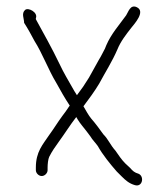

<svg xmlns="http://www.w3.org/2000/svg" viewBox="-20 -535 507 589"><path d="M108 5C117.2 5 126 -3.8 126 -13V-21C126 -30.8 127.5 -46.9 131 -54C138.9 -69.9 149.6 -85.4 161 -101C179.6 -126.3 194.6 -151.1 214 -176C215.3 -174 216.7 -171.7 218 -169C227.3 -153.9 234.9 -146.4 245 -133L257 -117C264.2 -105 272.2 -98 280 -87C294.9 -60.2 318.2 -31.6 338 -9L353 6C365.5 18.5 376.4 28 394 33C417.5 39.7 423.5 5.9 405 -2C392.5 -5.6 387.5 -10.3 379 -20L364 -34C353.1 -44.9 343.7 -59 334 -73C318.6 -89.9 312.3 -107.7 297 -123C285.5 -139.1 272.8 -156.4 260 -171C251.5 -181.2 243.7 -195.8 236 -209C253.4 -232.2 269.4 -253.7 284 -278C302.5 -312.6 324.6 -347.1 340 -383C350.2 -408.5 367.5 -430.1 383 -450C391.4 -460.8 427.9 -499.9 399.5 -513C379.5 -522.3 373.7 -498 367 -488C346 -458.7 321.3 -431.6 306 -396L302 -386C293.6 -370.8 293.1 -367.4 283 -351C272.2 -332.1 263.8 -315.9 253 -297L235 -269C229 -261 222.7 -252.3 216 -243C210.7 -251 205.7 -259.3 201 -268L183 -299.5C176.3 -311.2 169.3 -324.7 162 -340C139.3 -387.5 113.5 -432.9 90 -476V-479C97.5 -496.6 66.8 -513.3 57 -504.5C44.9 -493.6 54 -478.6 54 -465C66.3 -445.9 75.3 -429 86 -409C109 -373.2 129.6 -318.6 152 -282C166.6 -255.7 178.3 -234.6 194 -211C192.7 -209.7 191.7 -208.3 191 -207C185 -197.7 178.3 -188.3 171 -179C156.3 -159 146.2 -141.7 131 -121C111.1 -91.1 90 -69.6 90 -21V-13C90 -3.8 98.8 5 108 5Z"/></svg>

Font: HoneyBee
Style: Lit
Weight: 300
Foundry: Cannot Into Space Fonts
Version: Version 0.89